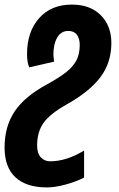

<svg xmlns="http://www.w3.org/2000/svg" viewBox="-62 -578 520 838"><path d="M-42 66Q-42 -27 2.5 -92.5Q47 -158 142 -209Q198 -240 228 -264Q258 -288 272 -315.5Q286 -343 286 -382Q286 -410 273.5 -426.5Q261 -443 236 -443Q205 -443 188 -414.5Q171 -386 171 -338Q171 -336 174 -309L66 -284Q56 -304 56 -342Q56 -439 108.5 -498.5Q161 -558 252 -558Q331 -558 377.5 -512Q424 -466 424 -390Q424 -305 376.5 -241.5Q329 -178 227 -121Q156 -81 128 -41.5Q100 -2 100 57Q100 91 116 108.5Q132 126 157 126Q228 126 305 79V197Q270 215 224 227.5Q178 240 143 240Q53 240 5.5 196Q-42 152 -42 66Z"/></svg>

Font: Noto Sans Display Ex Bold Cond
Style: Italic
Weight: 800
Width: 3
Italic angle: -12°
Designer: Monotype Design team
Foundry: Monotype Imaging Inc.
Version: Version 1.000